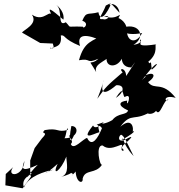

<svg xmlns="http://www.w3.org/2000/svg" viewBox="-20 -927 968 1036"><path d="M51 -25C10 29 105 31 112 -59C98 -22 89 7 184 -38C126 16 119 63 135 -7C177 17 111 63 185 -5C115 21 97 50 109 85C136 21 219 0 269 -12C210 6 208 32 291 -43C257 31 309 -7 338 -82C338 -49 358 12 309 28C393 3 348 1 375 12C345 45 421 -31 388 -13C387 61 430 68 426 37C439 -17 496 15 531 -39C519 -26 493 -147 534 -142C582 -100 658 -176 635 -130C670 -106 614 -105 646 -144C730 -218 661 -174 674 -184C618 -146 613 -188 633 -200C652 -196 672 -140 701 -85C633 -157 650 -198 636 -171C745 -232 686 -223 694 -208C705 -238 691 -297 629 -243C692 -328 703 -263 809 -334C736 -321 797 -296 822 -329C844 -293 863 -393 889 -390C869 -370 857 -419 928 -399C852 -494 815 -436 779 -484C833 -521 805 -547 753 -513C841 -520 783 -552 735 -479C835 -619 847 -587 799 -551C792 -627 795 -566 780 -594C841 -643 809 -691 824 -688C739 -675 733 -685 739 -696C724 -737 771 -695 700 -685C767 -724 738 -806 644 -779C635 -735 711 -741 747 -749C715 -689 670 -702 665 -753C668 -806 629 -829 604 -835C602 -809 582 -803 615 -821C646 -883 616 -808 540 -841C590 -843 552 -815 536 -824C500 -819 531 -844 551 -897C584 -913 570 -917 625 -858C616 -920 553 -907 576 -898C538 -817 516 -828 511 -861C454 -845 446 -868 424 -815C466 -801 430 -767 427 -783C330 -787 370 -772 335 -807C287 -779 321 -873 284 -900C298 -891 330 -857 322 -821C256 -877 225 -903 268 -831C249 -895 224 -800 152 -848C188 -797 105 -765 99 -751L197 -695L265 -692C282 -644 241 -681 253 -665C279 -677 316 -673 308 -736C335 -739 317 -718 412 -679C391 -747 449 -745 536 -704C525 -736 524 -687 547 -745C479 -703 435 -707 406 -602C476 -615 441 -580 511 -610C465 -566 450 -624 499 -538C480 -592 592 -605 560 -635C535 -564 608 -554 637 -610C638 -596 644 -563 688 -563C710 -593 728 -619 661 -517C658 -566 616 -560 642 -537C555 -462 553 -461 505 -394C550 -506 535 -497 537 -486C514 -397 571 -436 607 -467C655 -471 652 -428 605 -399C650 -468 639 -419 652 -403C701 -434 659 -333 666 -384C623 -380 611 -358 671 -331C663 -304 618 -320 586 -279C514 -237 499 -285 517 -211C521 -226 398 -146 482 -250C490 -231 517 -242 540 -268C470 -243 516 -263 530 -235C510 -185 476 -128 450 -183C427 -177 376 -113 362 -150C389 -174 317 -195 384 -210C364 -152 347 -155 365 -247C409 -248 404 -180 328 -181C338 -193 342 -259 346 -226C286 -210 299 -239 221 -225C194 -198 249 -223 206 -180L167 -128L143 -61V13L147 26L102 89L9 73L11 12Z"/></svg>

Font: Hussar Lance
Style: Italic
Weight: 700
Foundry: Cannot Into Space Fonts, PlusOne Fonts
Version: Version 2.27